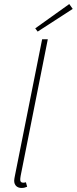

<svg xmlns="http://www.w3.org/2000/svg" viewBox="-20 -916 379 948"><path d="M86 12C98 12 104 10 114 6L108 -16C100 -14 98 -14 94 -14C84 -14 80 -20 80 -28C80 -32 80 -38 82 -48L216 -722H188L54 -50C52 -40 50 -30 50 -24C50 0 66 12 86 12ZM166 -760 339 -872 322 -896 154 -776Z"/></svg>

Font: Source Sans Pro ExtraLight
Style: Italic
Weight: 200
Italic angle: -11°
Designer: Paul D. Hunt
Foundry: Adobe Systems Incorporated
Version: Version 3.006;hotconv 1.0.111;makeotfexe 2.5.65597